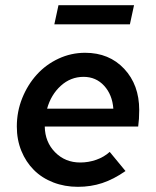

<svg xmlns="http://www.w3.org/2000/svg" viewBox="-20 -712 602 742"><path d="M465 -51Q419 -19 375 -4.5Q331 10 281 10Q230 10 186 -7Q142 -24 111 -55Q80 -86 62.5 -129Q45 -172 45 -223Q45 -281 66 -333Q87 -385 122.5 -424Q158 -463 206.5 -485.5Q255 -508 309 -508Q402 -508 460 -446Q518 -384 518 -287Q518 -268 517 -253Q516 -238 514 -223H153Q154 -163 193 -123.5Q232 -84 290 -84Q322 -84 352 -94.5Q382 -105 404 -125ZM303 -415Q253 -415 215 -380.5Q177 -346 162 -292H418Q414 -346 382.5 -380.5Q351 -415 303 -415ZM498 -692 482 -618H190L206 -692Z"/></svg>

Font: Red Hat Text Medium
Style: Italic
Weight: 500
Italic angle: -12°
Designer: Pentagram / MCKL
Foundry: Pentagram / MCKL
Version: Version 1.003; Red Hat Text Medium Italic